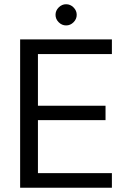

<svg xmlns="http://www.w3.org/2000/svg" viewBox="-20 -886 605 906"><path d="M75 0V-700H508V-631H159V-387H478V-319H159V-69H508V0ZM292 -766Q272 -766 257 -781Q242 -796 242 -816Q242 -836 257 -851Q272 -866 292 -866Q312 -866 327 -851Q342 -836 342 -816Q342 -796 327 -781Q312 -766 292 -766Z"/></svg>

Font: DM Sans 16pt
Style: Regular
Weight: 400
Version: Version 4.004;gftools[0.9.30]